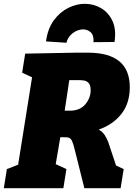

<svg xmlns="http://www.w3.org/2000/svg" viewBox="-32 -986 711 1006"><path d="M-12 0 4 -100 63 -123 136 -581 84 -605 100 -705 363 -710H429Q648 -710 648 -529Q648 -445 604 -389Q560 -333 485 -307Q505 -296 516.5 -278.5Q528 -261 535 -242L576 -119L616 -100L600 0H410L360 -200Q352 -233 345.5 -247Q339 -261 328 -264.5Q317 -268 294 -267H284L260 -126L316 -100L300 0ZM385 -566H331L307 -406H334Q387 -406 415 -439.5Q443 -473 443 -513Q443 -540 432.5 -551Q422 -562 408.5 -564Q395 -566 385 -566ZM412 -966Q459 -966 498 -943Q537 -920 557.5 -875.5Q578 -831 568 -766L458 -765Q460 -802 443 -817Q426 -832 404 -832Q376 -832 350 -813Q324 -794 316 -762L209 -769Q218 -836 250 -879.5Q282 -923 325.5 -944.5Q369 -966 412 -966Z"/></svg>

Font: Bitter Black
Style: Italic
Weight: 900
Italic angle: -9°
Designer: Sol Matas, and Bitter project Authors
Foundry: Sol Matas
Version: Version 2.001